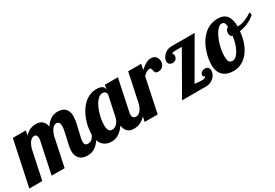

<svg xmlns="http://www.w3.org/2000/svg" viewBox="-14 -1172 2635 1842"><g transform="rotate(-30 1303.0 -251.5)"><path d="M516.1 -29.3Q490.2 -59.6 490.2 -106.9Q490.2 -129.4 495.8 -159.2Q501.5 -189 512.7 -235.8Q523.9 -283.7 529.5 -312.3Q535.2 -340.8 535.2 -361.8Q535.2 -413.1 499 -413.1Q473.6 -413.1 452.1 -386.2Q434.1 -363.3 420.9 -320.8L353 0H209L282.2 -345.2Q285.2 -356.9 285.2 -370.1Q285.2 -390.1 278.8 -400.9Q270.5 -414.1 254.9 -414.1Q226.6 -414.1 205.6 -386.7Q187 -363.3 173.8 -320.8L106 0H-38.1L67.9 -500H211.9L201.2 -448.2Q230.5 -481 265.1 -494.6Q292.5 -504.9 323.2 -504.9Q365.2 -504.9 390.1 -485.4Q418 -463.4 425.8 -418.9Q458 -468.8 500 -489.3Q529.8 -503.9 564.9 -503.9Q615.2 -503.9 644.5 -477.5Q675.8 -448.7 675.8 -391.1Q675.8 -358.4 663.6 -300.8Q658.7 -276.9 651.9 -252.4Q639.6 -205.6 631.8 -166Q627.9 -145.5 627.9 -132.8Q627.9 -112.8 637 -101.8Q646 -90.8 668 -90.8Q697.8 -90.8 718.3 -115.2Q733.9 -133.8 752 -179.2H793.9Q756.8 -69.3 700.2 -25.4Q660.2 5.9 607.9 5.9Q545.9 5.9 516.1 -29.3Z M779.8 -29.8Q738.8 -71.8 738.8 -154.8Q738.8 -189.9 745.8 -229Q752.9 -268.1 766.6 -306.2Q797.9 -392.1 852.1 -444.8Q914.6 -504.9 996.1 -504.9Q1036.6 -504.9 1056.9 -491Q1077.1 -477.1 1077.1 -454.1V-446.8L1087.9 -500H1231.9L1160.2 -160.2Q1155.8 -145.5 1155.8 -127.9Q1155.8 -85 1196.8 -85Q1224.1 -85 1246.6 -112.8Q1265.6 -136.2 1277.8 -179.2H1319.8Q1293 -103 1254.9 -58.6Q1222.7 -22 1182.1 -5.9Q1152.3 5.9 1119.1 5.9Q1076.7 5.9 1051.5 -17.3Q1026.4 -40.5 1021 -85.9Q992.7 -45.9 961.4 -23.4Q921.4 5.9 872.1 5.9Q814.9 5.9 779.8 -29.8ZM984.9 -113.3Q1011.2 -138.7 1020 -179.2L1067.9 -404.8Q1067.9 -409.7 1065.7 -416.3Q1063.5 -422.9 1059.6 -428.7Q1047.9 -442.9 1026.9 -442.9Q1006.8 -442.9 988 -429.7Q969.2 -416.5 952.6 -393.1Q923.3 -350.6 904.3 -282.2Q895.5 -252 891.1 -222.4Q886.7 -192.9 886.7 -168.9Q886.7 -119.1 905.3 -101.6Q911.6 -94.7 919.4 -92.8Q927.2 -90.8 937 -90.8Q948.2 -90.8 960.7 -96.7Q973.1 -102.5 984.9 -113.3Z M1345.7 -500H1489.7L1477.1 -438Q1511.2 -468.3 1532.7 -481Q1565.9 -500 1597.7 -500Q1629.9 -500 1649.4 -477.1Q1658.2 -466.8 1662.6 -453.4Q1667 -439.9 1667 -424.8Q1667 -411.1 1662.6 -398.4Q1658.2 -385.7 1649.4 -375.5Q1639.6 -364.7 1625.7 -358.4Q1611.8 -352.1 1594.7 -352.1Q1581.5 -352.1 1573.7 -356.4Q1565.9 -360.8 1561.5 -369.1Q1557.6 -377.4 1556.2 -385.3Q1551.8 -406.2 1547.4 -413.1Q1543.9 -418 1536.6 -418Q1515.6 -418 1501 -409.2Q1486.3 -400.4 1463.9 -379.9L1383.8 0H1239.7Z M1908.7 -445.8H1853Q1826.2 -445.8 1814 -443.4Q1797.9 -440.4 1797.9 -430.2Q1797.9 -427.7 1799.8 -427.2Q1803.7 -426.3 1807.1 -420.4Q1808.6 -417 1808.6 -408.2Q1808.6 -381.8 1792 -367.7Q1776.4 -355 1754.9 -355Q1737.3 -355 1723.6 -366.2Q1709 -378.4 1709 -398.9Q1709 -414.6 1717.3 -432.4Q1725.6 -450.2 1740.2 -464.8Q1755.9 -481 1777.6 -490.5Q1799.3 -500 1824.7 -500H2082L1836.9 -77.1Q1841.8 -76.7 1871.1 -73.7Q1891.6 -70.8 1912.6 -70.8Q1933.1 -70.8 1945.3 -75.2Q1957.5 -79.6 1960 -90.8Q1950.2 -91.8 1945.6 -97.4Q1940.9 -103 1940.9 -111.8Q1940.9 -119.1 1944.6 -126.7Q1948.2 -134.3 1955.1 -140.6Q1971.7 -154.8 1996.6 -154.8Q2019 -154.8 2030 -141.6Q2041 -128.4 2041 -106.9Q2041 -89.4 2032.7 -70.6Q2024.4 -51.8 2008.8 -36.1Q1992.2 -19.5 1969.5 -9.8Q1946.8 0 1918.9 0H1653.8Z M2113.3 -32.2Q2067.9 -72.3 2067.9 -153.8Q2067.9 -184.6 2074.2 -221.9Q2080.6 -259.3 2093.8 -297.4Q2124 -388.2 2180.2 -442.4Q2248 -508.8 2341.8 -508.8Q2470.2 -508.8 2470.2 -349.1V-348.1Q2473.1 -347.2 2475.1 -347.2H2481Q2514.2 -347.2 2559.6 -365.7Q2599.6 -382.3 2635.3 -407.2L2644 -379.9Q2614.7 -349.1 2568.6 -327.6Q2522.5 -306.2 2466.8 -296.9Q2460.9 -229 2440.4 -173.1Q2419.9 -117.2 2387.7 -77.1Q2356 -38.1 2314.9 -17.1Q2273.9 3.9 2228 3.9Q2153.8 3.9 2113.3 -32.2ZM2338.4 -146Q2354.5 -174.3 2366.2 -212.4Q2377.9 -250.5 2383.8 -293.9Q2369.1 -297.9 2363 -308.6Q2356.9 -319.3 2356.9 -335.9Q2356.9 -356.4 2365.2 -370.1Q2373.5 -383.8 2388.2 -390.1Q2386.2 -421.9 2377.9 -435.5Q2373.5 -442.4 2366.9 -445.3Q2360.4 -448.2 2350.1 -448.2Q2316.4 -448.2 2284.2 -397.5Q2254.4 -351.6 2235.4 -284.2Q2216.8 -218.3 2216.8 -167Q2216.8 -142.1 2219.5 -126.5Q2222.2 -110.8 2228.5 -102.1Q2234.4 -93.3 2243.7 -89.6Q2252.9 -85.9 2268.1 -85.9Q2285.6 -85.9 2304 -101.8Q2322.3 -117.7 2338.4 -146Z"/></g></svg>

Font: Pattaya
Style: Regular
Weight: 400
Designer: Pablo Impallari / Thai characters Designed by Thanarat Vachiruckul and Suppakit Chalermlarp
Foundry: Pablo Impallari
Version: Version 2.001